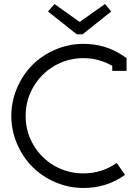

<svg xmlns="http://www.w3.org/2000/svg" viewBox="-20 -913 682 951"><path d="M376 -805.2 500 -893.1 530.8 -856 389.2 -743.2H359.9L217.8 -856L250 -893.1L373 -805.2ZM536.1 -586.9Q469.2 -625 393.1 -625Q315.4 -625 249.5 -586.7Q183.6 -548.3 145.3 -482.4Q106.9 -416.5 106.9 -338.9Q106.9 -261.2 145.3 -195.6Q183.6 -129.9 249.3 -92Q314.9 -54.2 393.1 -54.2Q484.9 -54.2 558.1 -106L599.1 -46.9Q509.3 18.1 393.1 18.1Q320.8 18.1 254.6 -10.3Q188.5 -38.6 140.6 -86.4Q92.8 -134.3 64.5 -200.4Q36.1 -266.6 36.1 -338.9Q36.1 -411.1 64.5 -477.3Q92.8 -543.5 140.6 -591.3Q188.5 -639.2 254.6 -667.5Q320.8 -695.8 393.1 -695.8Q502.9 -695.8 590.8 -636.2L606.9 -625V-562H536.1Z"/></svg>

Font: Rawengulk
Style: Bold
Weight: 700
Version: Version 0.92